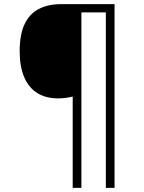

<svg xmlns="http://www.w3.org/2000/svg" viewBox="-20 -780 695 927"><path d="M533 127H491V-720H373V127H331V-314Q316 -310 298 -307.5Q280 -305 260 -305Q202 -305 160.5 -330.5Q119 -356 97 -407Q75 -458 75 -533Q75 -613 98.5 -663Q122 -713 167 -736.5Q212 -760 275 -760H533Z"/></svg>

Font: Noto Sans Armenian Light
Style: Regular
Weight: 300
Designer: Monotype Design Team
Foundry: Monotype Imaging Inc.
Version: Version 2.007